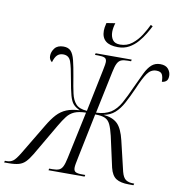

<svg xmlns="http://www.w3.org/2000/svg" viewBox="-163 -1021 1049 1111"><g transform="rotate(10 362.0 -465.5)"><path d="M467 -771Q371 -771 371 -851Q371 -859 372.5 -870Q374 -881 378 -897L429 -905Q420 -875 420 -853Q420 -825 433 -806.5Q446 -788 477 -788Q517 -788 547 -811.5Q577 -835 598 -868Q619 -901 633 -931L645 -925Q635 -905 619.5 -879Q604 -853 582.5 -828Q561 -803 532.5 -787Q504 -771 467 -771ZM-65 0 -62 -10H-51Q-30 -10 -14.5 -21Q1 -32 25 -72L131 -249Q157 -293 181 -319Q205 -345 236.5 -358Q268 -371 314 -373Q289 -384 275 -399.5Q261 -415 252 -447.5Q243 -480 232 -543Q221 -609 209.5 -642Q198 -675 164 -675Q143 -675 129.5 -662.5Q116 -650 107 -619Q90 -632 90 -653Q90 -678 106.5 -699Q123 -720 158 -720Q186 -720 201 -704Q216 -688 225 -652.5Q234 -617 244 -557Q253 -500 261.5 -462Q270 -424 289 -403Q309 -380 355 -377L406 -624Q411 -648 412.5 -658.5Q414 -669 414 -674Q414 -693 402 -698.5Q390 -704 364 -704H345L347 -714H559L557 -704H537Q514 -704 500 -698.5Q486 -693 477 -676Q468 -659 461 -624L409 -376Q437 -377 457.5 -383Q478 -389 495 -399Q528 -421 550.5 -461.5Q573 -502 599 -561Q622 -611 639 -646Q656 -681 676.5 -699Q697 -717 727 -717Q759 -717 774 -699Q789 -681 789 -659Q789 -637 778.5 -628Q768 -619 753 -618Q753 -646 745 -661Q737 -676 711 -676Q679 -676 658 -646.5Q637 -617 611 -555Q588 -503 567 -464Q546 -425 519.5 -401.5Q493 -378 454 -371Q508 -366 536.5 -338.5Q565 -311 581 -243L623 -66Q632 -32 648.5 -21Q665 -10 692 -10H698L695 0H667Q619 0 593 -16.5Q567 -33 556 -78L516 -259Q506 -301 495 -324Q484 -347 464 -356Q444 -365 406 -365L353 -107Q347 -78 344.5 -64Q342 -50 342 -41Q342 -22 353.5 -16Q365 -10 390 -10H410L408 0H196L198 -10H219Q241 -10 255 -15.5Q269 -21 277.5 -38Q286 -55 293 -89L352 -366Q309 -365 284 -354Q259 -343 241.5 -320.5Q224 -298 203 -262L95 -77Q77 -47 60.5 -30Q44 -13 21 -6.5Q-2 0 -39 0Z"/></g></svg>

Font: Noto Serif Display ExtraCondensed Light
Style: Italic
Weight: 300
Width: 2
Italic angle: -12°
Designer: Monotype Design Team
Foundry: Monotype Imaging Inc.
Version: Version 2.009